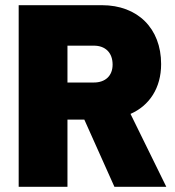

<svg xmlns="http://www.w3.org/2000/svg" viewBox="-20 -720 675 740"><path d="M421 0H621L483 -281C556 -313 601 -381 601 -473C601 -611 510 -700 373 -700H52V0H240V-259H305ZM240 -544H342C385 -544 414 -518 414 -471C414 -427 385 -402 342 -402H240Z"/></svg>

Font: Arthouse Owned Black
Style: Regular
Weight: 900
Designer: Jeremy Tribby
Foundry: Tribby Type
Version: Version 1.000;PS 001.000;hotconv 1.0.88;makeotf.lib2.5.64775